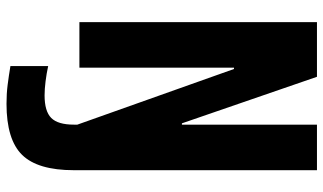

<svg xmlns="http://www.w3.org/2000/svg" viewBox="-222 -548 994 590"><g transform="rotate(90 275.0 -253.0)"><path d="M299 224Q268 224 240.5 220.5Q213 217 183 212V96Q206 101 230 104Q254 107 273 107Q322 107 342.5 86.5Q363 66 363 17V-86L397 102L192 -475H188V0H48V-730H216L359 -315H363V-730H503V17Q503 128 456 176Q409 224 299 224Z"/></g></svg>

Font: M PLUS Code Latin SemiExpanded
Style: Bold
Weight: 700
Width: 6
Designer: Coji Morishita
Foundry: UNDERFOREST DESIGN
Version: Version 1.002; ttfautohint (v1.8.3)